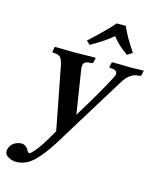

<svg xmlns="http://www.w3.org/2000/svg" viewBox="-134 -738 872 1059"><g transform="rotate(15 302.0 -208.5)"><path d="M451.2 -648.9Q473.1 -594.2 527.3 -515.1L498.5 -496.1Q440.4 -536.1 409.2 -579.1Q363.8 -540.5 285.6 -496.1L264.6 -515.1Q360.4 -603 398.9 -648.9ZM504.4 -340.8 251 70.8Q204.1 146.5 159.2 189.5Q114.3 232.4 59.6 232.4Q36.1 232.4 12.9 218.8Q-10.3 205.1 -4.4 177.7Q1 153.8 21.2 140.1Q41.5 126.5 64.9 126.5Q76.2 126.5 87.2 134Q98.1 141.6 102.1 149.9Q109.9 167 117.7 167Q122.1 167 132.6 157.2Q143.1 147.5 162.1 122.1Q181.2 96.7 202.1 61L230.5 12.2L163.6 -335.9Q156.2 -375 145.3 -388.4Q134.3 -401.9 105.5 -401.9Q100.6 -401.9 98.4 -403.6Q96.2 -405.3 97.2 -409.2L102.1 -434.1L105.5 -436Q169.9 -434.1 211.4 -434.1L332.5 -436L336.4 -434.1L331.1 -410.2Q329.6 -402.3 321.3 -401.9Q292 -401.9 281.7 -391.4Q271.5 -380.9 274.9 -356.9L314.5 -105Q404.8 -250 459.5 -355Q485.4 -401.9 429.7 -401.9Q421.9 -401.9 422.9 -409.2L428.2 -433.1L432.6 -436Q500.5 -434.1 544.4 -434.1L608.9 -436L610.4 -434.1L605.5 -411.1Q603.5 -402.3 592.3 -401.9Q542 -401.9 504.4 -340.8Z"/></g></svg>

Font: Linux Libertine Slanted
Style: Semibold Slanted
Weight: 600
Designer: Philipp H. Poll
Foundry: Philipp H. Poll
Version: Version 5.1.1